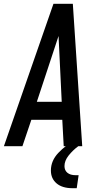

<svg xmlns="http://www.w3.org/2000/svg" viewBox="-36 -770 514 1011"><path d="M-15.5 0 245.5 -750H347.5L397 0H299.5L292 -139H129L82 0ZM158 -234H289L270.5 -617.5H284.5ZM346.5 221Q291.5 221 261.8 195.5Q232 170 232 128Q232 76.5 271 35.2Q310 -6 362.5 -34H380.5L376 0Q347 21.5 325.2 49Q303.5 76.5 303.5 104.5Q303.5 127 319 139.8Q334.5 152.5 362 152.5H378L368 221Z"/></svg>

Font: Mohave Light Medium
Style: Italic
Weight: 500
Italic angle: -8°
Version: Version 2.003